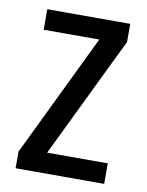

<svg xmlns="http://www.w3.org/2000/svg" viewBox="-67 -680 487 636"><g transform="rotate(10 176.5 -361.5)"><path d="M327 -93V-162H123L320 -569V-630H41V-561H228L29 -149V-93Z"/></g></svg>

Font: Noto Sans Kannada UI Condensed
Style: Regular
Weight: 400
Width: 3
Designer: Jelle Bosma - Monotype Design Team
Foundry: Monotype Imaging Inc.
Version: Version 2.005